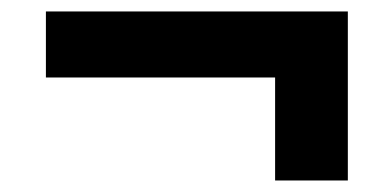

<svg xmlns="http://www.w3.org/2000/svg" viewBox="-20 -395 682 335"><path d="M586.9 -80.1H460V-259.8H60.1V-375H586.9Z"/></svg>

Font: Kadwa
Style: Bold
Weight: 700
Designer: Sol Matas
Foundry: Sol Matas
Version: Version 1.001;PS 001.000;hotconv 1.0.70;makeotf.lib2.5.58329